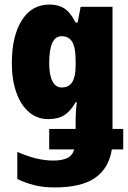

<svg xmlns="http://www.w3.org/2000/svg" viewBox="-20 -583 564 843"><path d="M197 -563Q236 -563 262.5 -546Q289 -529 312 -484H321L334 -553H474V-17H521V73H471Q458 156 397.5 198Q337 240 219 240Q170 240 130.5 230Q91 220 56 203V84Q142 122 214 122Q249 122 273 112Q297 102 306 73H196V-17H312V-58Q312 -75 313.5 -97Q315 -119 317 -134H312Q290 -95 262.5 -77.5Q235 -60 192 -60Q143 -60 107 -91Q71 -122 51.5 -177.5Q32 -233 32 -306Q32 -424 75.5 -493.5Q119 -563 197 -563ZM250 -424Q196 -424 196 -305Q196 -255 210 -227Q224 -199 251 -199Q283 -199 297.5 -223Q312 -247 312 -293V-318Q312 -373 297.5 -398.5Q283 -424 250 -424Z"/></svg>

Font: Noto Sans ExtraCondensed Black
Style: Regular
Weight: 900
Width: 2
Designer: Monotype Design Team
Foundry: Monotype Imaging Inc.
Version: Version 2.013; ttfautohint (v1.8.4.7-5d5b)